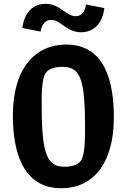

<svg xmlns="http://www.w3.org/2000/svg" viewBox="-20 -971 660 1000"><path d="M299.5 9.5C459 9.5 573 -112 573 -360.5C573 -535 532 -739 324.5 -739C165 -739 47 -617.5 47 -369C47 -194.5 91.5 9.5 299.5 9.5ZM96.5 -825 191.5 -806.5C198 -847.5 218.5 -867.5 246.5 -867.5C296.5 -867.5 325.5 -803 402.5 -803C468.5 -803 514 -849.5 523.5 -929L428.5 -947.5C422 -906 401.5 -886.5 374 -886.5C323.5 -886.5 294 -951 217 -951C151 -951 106 -904.5 96.5 -825ZM197 -444C197 -550 209.5 -583.5 223.5 -597.5C237 -611 262 -623 307.5 -623C407 -623 423 -539 423 -293.5C423 -171 410 -142 396.5 -128C383 -114.5 358 -102.5 312.5 -102.5C213 -102.5 197 -199 197 -444Z"/></svg>

Font: Monaspace Argon
Style: Bold
Weight: 700
Designer: Riley Cran & the Lettermatic Team
Foundry: Lettermatic
Version: Version 1.000 (Monaspace Argon)